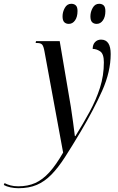

<svg xmlns="http://www.w3.org/2000/svg" viewBox="-154 -753 620 1013"><path d="M-57 240Q-78 240 -99 235.5Q-120 231 -134 223L-130 213Q-117 220 -99 225Q-81 230 -58 230Q-7 230 32 212.5Q71 195 106.5 156Q142 117 179 52L81 -480Q76 -509 68.5 -517.5Q61 -526 43 -526H34L36 -536H161L220 -188Q226 -152 231.5 -108.5Q237 -65 241 -35H244Q285 -101 319 -163.5Q353 -226 373.5 -290Q394 -354 394 -424Q394 -469 374.5 -482Q355 -495 335 -495Q335 -518 347.5 -531Q360 -544 379 -544Q430 -544 430 -468Q430 -375 385.5 -275Q341 -175 272 -59Q225 20 188.5 76.5Q152 133 116.5 169Q81 205 40 222.5Q-1 240 -57 240ZM356 -627Q341 -627 332 -636Q323 -645 323 -667Q323 -690 335 -711.5Q347 -733 369 -733Q384 -733 393 -724.5Q402 -716 402 -694Q402 -664 389 -645.5Q376 -627 356 -627ZM209 -627Q194 -627 185 -636Q176 -645 176 -667Q176 -690 188 -711.5Q200 -733 222 -733Q237 -733 246 -724.5Q255 -716 255 -695Q255 -664 242 -645.5Q229 -627 209 -627Z"/></svg>

Font: Noto Serif Display ExtraCondensed
Style: Italic
Weight: 400
Width: 2
Italic angle: -12°
Designer: Monotype Design Team
Foundry: Monotype Imaging Inc.
Version: Version 2.009